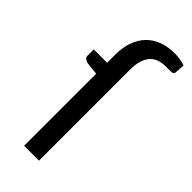

<svg xmlns="http://www.w3.org/2000/svg" viewBox="-235 -770 812 812"><g transform="rotate(45 171.0 -363.5)"><path d="M104.5 -545.5Q104.5 -589 116.8 -622.8Q129 -656.5 151.5 -679.8Q174 -703 206.2 -715Q238.5 -727 278.5 -727Q312.5 -727 341.5 -717L338 -671Q337.5 -666 334 -663.8Q330.5 -661.5 324.5 -661Q318.5 -660.5 310.5 -660.8Q302.5 -661 293 -661Q270 -661 251.5 -654.8Q233 -648.5 220.2 -634.5Q207.5 -620.5 200.5 -598Q193.5 -575.5 193.5 -543V0H104.5V-431L48.5 -437Q37.5 -439.5 31 -444.8Q24.5 -450 24.5 -460V-496.5H104.5Z"/></g></svg>

Font: Lato
Style: Regular
Weight: 400
Designer: Lukasz Dziedzic with Adam Twardoch and Botio Nikoltchev
Foundry: tyPoland Lukasz Dziedzic
Version: Version 2.015; 2015-08-06; http://www.latofonts.com/